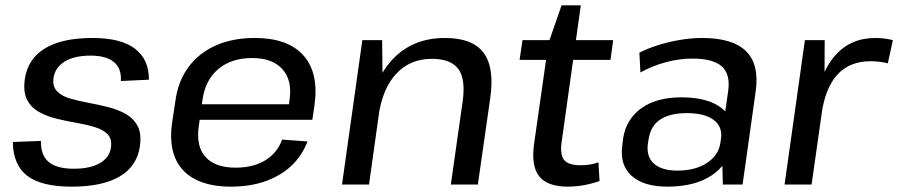

<svg xmlns="http://www.w3.org/2000/svg" viewBox="-20 -690 3359 718"><path d="M248 8Q135 8 82 -32.5Q29 -73 28 -159L133 -163Q132 -110 162 -84.5Q192 -59 256 -59Q317 -59 353.5 -80Q390 -101 395 -139Q399 -171 382.5 -188Q366 -205 335 -214.5Q304 -224 266.5 -230.5Q229 -237 192 -246Q155 -255 125.5 -271.5Q96 -288 81 -317.5Q66 -347 73 -395Q84 -470 148 -509Q212 -548 326 -548Q431 -548 484 -508.5Q537 -469 537 -392L432 -387Q435 -434 406 -458Q377 -482 319 -482Q258 -482 222 -460Q186 -438 180 -398Q176 -367 193 -349Q210 -331 240.5 -322Q271 -313 308.5 -306Q346 -299 382.5 -290Q419 -281 449 -264.5Q479 -248 494.5 -219Q510 -190 503 -142Q492 -68 427.5 -30Q363 8 248 8Z M844 8Q763 8 710 -19.5Q657 -47 635 -99.5Q613 -152 623 -227L636 -313Q646 -387 685 -439.5Q724 -492 787 -520Q850 -548 932 -548Q1057 -548 1115 -482.5Q1173 -417 1156 -296L1148 -242H708L716 -300H1076L1058 -277L1063 -319Q1073 -391 1035.5 -432Q998 -473 923 -473Q845 -473 796 -431.5Q747 -390 737 -315L723 -216Q713 -142 749 -102.5Q785 -63 861 -63Q927 -63 972 -90.5Q1017 -118 1035 -168L1130 -161Q1099 -80 1024 -36Q949 8 844 8Z M1710 -310Q1722 -394 1694 -432Q1666 -470 1595 -470Q1514 -470 1462 -414.5Q1410 -359 1395 -254L1344 -184L1354 -249Q1376 -393 1450.5 -470.5Q1525 -548 1644 -548Q1747 -548 1788.5 -492.5Q1830 -437 1813 -321L1767 0H1666ZM1335 -540H1409L1411 -364L1360 0H1259Z M2104 8Q2027 8 1996.5 -30.5Q1966 -69 1977 -150L2031 -529L2080 -670H2152L2081 -164Q2073 -113 2089 -92.5Q2105 -72 2151 -72Q2168 -72 2185 -74.5Q2202 -77 2218 -83L2222 -13Q2205 -7 2185 -2Q2165 3 2144 5.5Q2123 8 2104 8ZM1934 -540H2273L2263 -466H1923Z M2679 -182 2703 -349Q2712 -412 2679.5 -441.5Q2647 -471 2569 -471Q2521 -471 2470.5 -457.5Q2420 -444 2375 -419L2371 -493Q2402 -509 2442 -521.5Q2482 -534 2524.5 -541Q2567 -548 2605 -548Q2720 -548 2770 -498.5Q2820 -449 2806 -349L2757 0H2683ZM2476 8Q2387 8 2342 -32.5Q2297 -73 2307 -146L2310 -171Q2321 -244 2378 -285Q2435 -326 2528 -326Q2626 -326 2677 -287Q2728 -248 2718 -175L2714 -149Q2704 -75 2640.5 -33.5Q2577 8 2476 8ZM2513 -52Q2580 -52 2623.5 -80.5Q2667 -109 2674 -156L2676 -170Q2683 -216 2649 -241.5Q2615 -267 2548 -267Q2486 -267 2449 -243Q2412 -219 2405 -166L2403 -154Q2396 -105 2425 -78.5Q2454 -52 2513 -52Z M2990 -540H3064L3063 -337L3015 0H2914ZM3027 -290Q3045 -417 3103 -482.5Q3161 -548 3253 -548Q3270 -548 3286.5 -546Q3303 -544 3319 -540L3300 -453Q3272 -461 3235 -461Q3158 -461 3112 -411.5Q3066 -362 3052 -262Z"/></svg>

Font: Pathway Extreme 28pt Medium
Style: Italic
Weight: 500
Italic angle: -8°
Designer: Eduardo Rodriguez Tunni
Foundry: Eduardo Rodriguez Tunni
Version: Version 1.001;gftools[0.9.26]